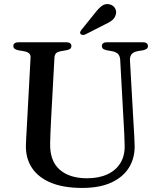

<svg xmlns="http://www.w3.org/2000/svg" viewBox="-20 -908 786 945"><path d="M589.2 -294.4 571.6 -613.1Q570.5 -631.5 561.5 -641.6Q552.5 -651.8 532.6 -655.8L505.2 -660.7Q491.1 -663.8 486.2 -668.9Q481.2 -674 481.2 -681.7Q481.2 -690 487.7 -695Q494.1 -700 505.6 -700H683.6Q695.6 -700 701.9 -695Q708.2 -690 708.2 -681.7Q708.2 -673.7 702.8 -668.6Q697.4 -663.6 684 -660.6L658.3 -656.4Q634.9 -651.6 626.8 -640Q618.6 -628.5 619.7 -610.6L637.6 -293.6Q639.2 -268.6 640.5 -244.6Q641.7 -220.6 642.6 -194.6Q644.7 -133.1 616.2 -85.4Q587.6 -37.6 529.6 -10.3Q471.5 17 384.6 17Q292.3 17 230.1 -8.9Q167.9 -34.9 136.9 -82.2Q106 -129.4 107.5 -193.2Q107.8 -206.5 108.9 -226.9Q110 -247.3 111.4 -271.7Q112.8 -296.2 114.1 -321.6L130.4 -623.9Q131.4 -638.1 123.2 -645.4Q115.1 -652.8 97.4 -655.9L69.8 -660.7Q45.6 -665.6 45.6 -681.4Q45.6 -690 52 -695Q58.5 -700 70.5 -700H306.9Q318.9 -700 325.2 -695Q331.5 -690 331.5 -681.4Q331.5 -673.7 326.2 -668.6Q320.9 -663.6 307.3 -660.9L279.3 -655.9Q263.5 -653.2 256.3 -646.2Q249 -639.2 248 -624.7L231.6 -323.4Q229.6 -286.9 228.5 -257.4Q227.4 -227.9 226.8 -203.2Q224.7 -116.3 273.3 -73.5Q321.8 -30.6 408.2 -30.6Q467.2 -30.6 509.2 -50.3Q551.1 -69.9 573.2 -106.6Q595.3 -143.3 593.5 -194.4Q592.6 -228.7 591.5 -251.7Q590.4 -274.7 589.2 -294.4ZM446.8 -843Q464.6 -866.3 481.3 -878.9Q498 -891.5 519.1 -886.6Q537.5 -882.4 545.9 -867.9Q554.3 -853.3 550.4 -838.4Q546.4 -820.1 532.2 -808.6Q517.9 -797.1 495 -786.9L398.7 -737.9Q393.3 -735.6 387 -736Q380.7 -736.4 376.9 -740.4Q372.8 -745.1 374.8 -750.4Q376.7 -755.6 380.3 -760.6Z"/></svg>

Font: Fraunces
Style: Regular
Weight: 900
Version: Version 1.000;[b76b70a41]